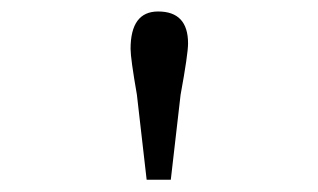

<svg xmlns="http://www.w3.org/2000/svg" viewBox="-20 -624 540 326"><path d="M229 -318.8 212.4 -463.4Q201.7 -524.9 201.7 -541Q201.7 -604.5 248.5 -604.5Q299.3 -604.5 299.3 -550.3Q299.3 -532.2 286.6 -462.9L270 -318.8Z"/></svg>

Font: BabelStone Flags PUA
Style: Regular
Weight: 400
Designer: Andrew West
Foundry: BabelStone
Version: Version 4.12